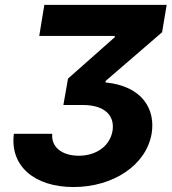

<svg xmlns="http://www.w3.org/2000/svg" viewBox="-20 -747 696 777"><path d="M191.4 -205.6H36.2C19.2 -76.3 118.3 9.9 277.3 9.9C438.2 9.9 572.1 -78.5 593.8 -207C609.4 -304 557.5 -398.4 407 -413.4V-419L636 -616.5L654.5 -727.3H159.4L138.8 -601.6H444.6V-596.6L255.3 -429L236.5 -322.1H315.3C405.9 -322.1 445 -277.7 435.4 -217.3C424.7 -155.9 369.7 -116.8 299 -116.8C232.2 -116.8 186.4 -150.6 191.4 -205.6Z"/></svg>

Font: Magic Ui Pro
Style: Bold Italic
Weight: 700
Italic angle: -9.39999°
Designer: Stefan Endress, Andreas Faust
Version: Version 1.000;FEAKit 1.0